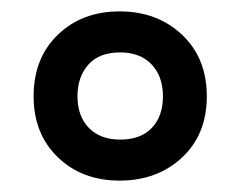

<svg xmlns="http://www.w3.org/2000/svg" viewBox="-20 -744 422 337"><path d="M190 -427Q124 -427 81.5 -468Q39 -509 39 -575Q39 -642 81.5 -683Q124 -724 190 -724Q256 -724 299.5 -683Q343 -642 343 -575Q343 -508 299.5 -467.5Q256 -427 190 -427ZM191 -499Q227 -499 246.5 -519.5Q266 -540 266 -575Q266 -610 246 -631Q226 -652 191 -652Q154 -652 135 -630.5Q116 -609 116 -575Q116 -540 136 -519.5Q156 -499 191 -499Z"/></svg>

Font: Noto Sans Georgian Condensed SemiBold
Style: Regular
Weight: 600
Width: 3
Designer: Monotype Design Team, Akaki Razmadze
Foundry: Google LLC
Version: Version 2.005; ttfautohint (v1.8.4.7-5d5b)